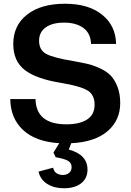

<svg xmlns="http://www.w3.org/2000/svg" viewBox="-20 -758 699 1027"><path d="M322 249Q270 249 233 226Q196 203 186 160L264 139Q272 176 315 178Q337 178 350 166.5Q363 155 363 136Q363 113 343.5 102Q324 91 278 83L266 58L297 8Q170 0 103 -63Q36 -126 35 -228H170Q173 -93 335 -93Q406 -93 446 -119Q486 -145 486 -198Q486 -251 448.5 -274Q411 -297 305 -315Q174 -336 112.5 -383.5Q51 -431 51 -523Q51 -622 125 -680Q199 -738 328 -738Q453 -738 526 -679.5Q599 -621 601 -523H467Q465 -580 426 -608.5Q387 -637 323 -637Q260 -637 224.5 -611.5Q189 -586 189 -540Q189 -491 226.5 -470Q264 -449 374 -431Q419 -423 449 -416Q479 -409 515 -392.5Q551 -376 572.5 -353.5Q594 -331 608.5 -293.5Q623 -256 623 -207Q623 -114 555 -56Q487 2 361 8L348 42Q448 69 448 149Q448 196 414 222.5Q380 249 322 249Z"/></svg>

Font: Mona Sans SemiBold
Style: Regular
Weight: 600
Designer: Deni Anggara
Foundry: GitHub
Version: Version 2.000;Glyphs 3.2.3 (3260)